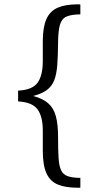

<svg xmlns="http://www.w3.org/2000/svg" viewBox="-20 -714 460 896"><path d="M343.8 162.1Q285.6 162.1 249.5 147Q213.4 131.8 196.5 94Q179.7 56.2 179.7 -10.7V-104.5Q179.7 -170.9 154.8 -204.1Q129.9 -237.3 64.5 -240.7V-291Q130.9 -294.4 155.3 -327.9Q179.7 -361.3 179.7 -430.2V-521Q179.7 -586.4 196.3 -624.3Q212.9 -662.1 249 -678Q285.2 -693.8 343.3 -693.8Q345.2 -693.8 349.1 -693.6Q353 -693.4 355 -692.9V-647Q313 -646.5 290.5 -636.7Q268.1 -627 259.8 -598.6Q251.5 -570.3 251 -514.2Q250.5 -453.6 247.3 -410.9Q244.1 -368.2 233.2 -339.8Q222.2 -311.5 198.7 -293.9Q175.3 -276.4 134.3 -266.1Q179.7 -254.4 205.1 -231.9Q230.5 -209.5 240.7 -171.6Q251 -133.8 251 -74.7Q251 -13.2 253.4 24.4Q255.9 62 265.6 81.5Q275.4 101.1 296.6 108.4Q317.9 115.7 355 116.2V161.6Q353 162.1 349.6 162.1Q346.2 162.1 343.8 162.1Z"/></svg>

Font: Kameron
Style: Regular
Weight: 400
Designer: Vernon Adams
Foundry: Vernon Adams
Version: Version 1.100